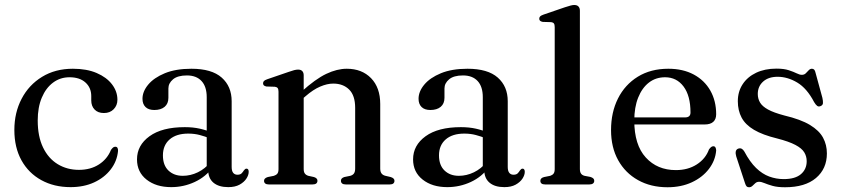

<svg xmlns="http://www.w3.org/2000/svg" viewBox="-20 -758 3457 789"><path d="M462.5 -348Q462.5 -325 447.2 -309.2Q432 -293.5 407 -293.5Q382.5 -293.5 368.8 -307.8Q355 -322 355 -345.5V-363Q355 -397.5 331.2 -419Q307.5 -440.5 265.5 -440.5Q227.5 -440.5 198 -418.5Q168.5 -396.5 151.8 -356.8Q135 -317 135 -263Q135 -197.5 156.8 -152.2Q178.5 -107 217 -83.5Q255.5 -60 304.5 -60Q352 -60 386.5 -82.2Q421 -104.5 436 -142Q441.5 -149.5 445.2 -152.2Q449 -155 454 -155Q460.5 -155 463 -149.8Q465.5 -144.5 465 -137.5Q461 -95.5 435 -61.8Q409 -28 366.8 -8.5Q324.5 11 270 11Q202 11 149.8 -17.8Q97.5 -46.5 68.2 -99.2Q39 -152 39 -224Q39 -295 68.8 -352Q98.5 -409 152.8 -442.2Q207 -475.5 279.5 -475.5Q336.5 -475.5 377.2 -458Q418 -440.5 440.2 -411.5Q462.5 -382.5 462.5 -348Z M835.5 -59.5V-68.5L829.5 -71V-358.5Q829.5 -402 808.2 -425Q787 -448 748 -448Q710 -448 691 -432Q672 -416 672 -394.5V-356Q672 -332 656.5 -319Q641 -306 614 -306Q590.5 -306 578 -318.2Q565.5 -330.5 565.5 -352Q565.5 -382 589 -410.2Q612.5 -438.5 657.2 -457Q702 -475.5 766.5 -475.5Q850 -475.5 891 -439.2Q932 -403 932 -342V-72Q932 -55.5 938.2 -47.8Q944.5 -40 955.5 -40Q967.5 -40 973 -45.8Q978.5 -51.5 982 -57.5Q984.5 -60.5 987 -62.8Q989.5 -65 993 -65Q997.5 -65 999.8 -61.5Q1002 -58 1002 -52Q1002 -38.5 992.5 -24Q983 -9.5 964.5 0.8Q946 11 918 11Q879 11 857.2 -7.2Q835.5 -25.5 835.5 -59.5ZM543 -103Q543 -161 594.5 -198.2Q646 -235.5 739.5 -235.5Q773.5 -235.5 801.2 -229.2Q829 -223 850.5 -213L843 -189Q822.5 -197.5 800.8 -203.2Q779 -209 753.5 -209Q704.5 -209 677 -185Q649.5 -161 649.5 -119.5Q649.5 -79 672.2 -57.2Q695 -35.5 731 -35.5Q763 -35.5 793 -50Q823 -64.5 845 -92L854.5 -71Q826 -31.5 780.2 -10.2Q734.5 11 683.5 11Q621.5 11 582.2 -20Q543 -51 543 -103Z M1228 -448.5V-63.5Q1228 -51 1232.8 -44.8Q1237.5 -38.5 1247 -35.5L1270 -30.5Q1284.5 -26 1284.5 -15.5Q1284.5 0 1264 0H1085Q1075 0 1070 -4Q1065 -8 1065 -15Q1065 -20.5 1068.8 -24.2Q1072.5 -28 1080.5 -30.5L1105.5 -35.5Q1115 -38.5 1119.8 -44.5Q1124.5 -50.5 1124.5 -63V-381Q1124.5 -391.5 1121 -396Q1117.5 -400.5 1109.5 -401.5L1075 -402.5Q1067.5 -404 1064.2 -407.2Q1061 -410.5 1061 -415.5Q1061 -421.5 1064.8 -425.2Q1068.5 -429 1078.5 -432.5L1166 -462.5Q1180 -467.5 1189 -469.8Q1198 -472 1205 -472Q1216.5 -472 1222.2 -465.8Q1228 -459.5 1228 -448.5ZM1214.5 -344.5 1197 -362 1218 -380.5Q1276.5 -433.5 1320.8 -454.5Q1365 -475.5 1405 -475.5Q1467 -475.5 1504.8 -436.8Q1542.5 -398 1542.5 -330.5V-65.5Q1542.5 -52 1548 -45Q1553.5 -38 1564 -35.5L1585.5 -30.5Q1593.5 -28 1597.2 -24.2Q1601 -20.5 1601 -15Q1601 -8 1596.2 -4Q1591.5 0 1581 0H1401.5Q1381 0 1381 -15.5Q1381 -26 1395 -30.5L1419.5 -35.5Q1430 -38.5 1434.8 -45.5Q1439.5 -52.5 1439.5 -65.5V-315Q1439.5 -365.5 1414.8 -390Q1390 -414.5 1349.5 -414.5Q1324.5 -414.5 1295.8 -402.2Q1267 -390 1235.5 -362.5Z M1970 -59.5V-68.5L1964 -71V-358.5Q1964 -402 1942.8 -425Q1921.5 -448 1882.5 -448Q1844.5 -448 1825.5 -432Q1806.5 -416 1806.5 -394.5V-356Q1806.5 -332 1791 -319Q1775.5 -306 1748.5 -306Q1725 -306 1712.5 -318.2Q1700 -330.5 1700 -352Q1700 -382 1723.5 -410.2Q1747 -438.5 1791.8 -457Q1836.5 -475.5 1901 -475.5Q1984.5 -475.5 2025.5 -439.2Q2066.5 -403 2066.5 -342V-72Q2066.5 -55.5 2072.8 -47.8Q2079 -40 2090 -40Q2102 -40 2107.5 -45.8Q2113 -51.5 2116.5 -57.5Q2119 -60.5 2121.5 -62.8Q2124 -65 2127.5 -65Q2132 -65 2134.2 -61.5Q2136.5 -58 2136.5 -52Q2136.5 -38.5 2127 -24Q2117.5 -9.5 2099 0.8Q2080.5 11 2052.5 11Q2013.5 11 1991.8 -7.2Q1970 -25.5 1970 -59.5ZM1677.5 -103Q1677.5 -161 1729 -198.2Q1780.5 -235.5 1874 -235.5Q1908 -235.5 1935.8 -229.2Q1963.5 -223 1985 -213L1977.5 -189Q1957 -197.5 1935.2 -203.2Q1913.5 -209 1888 -209Q1839 -209 1811.5 -185Q1784 -161 1784 -119.5Q1784 -79 1806.8 -57.2Q1829.5 -35.5 1865.5 -35.5Q1897.5 -35.5 1927.5 -50Q1957.5 -64.5 1979.5 -92L1989 -71Q1960.5 -31.5 1914.8 -10.2Q1869 11 1818 11Q1756 11 1716.8 -20Q1677.5 -51 1677.5 -103Z M2363 -714V-63.5Q2363 -51 2367.8 -44.5Q2372.5 -38 2382 -35.5L2406 -31Q2414 -28.5 2418 -24.8Q2422 -21 2422 -15Q2422 -8 2416.8 -4Q2411.5 0 2401.5 0H2220.5Q2210 0 2205.2 -4Q2200.5 -8 2200.5 -15Q2200.5 -20.5 2204.2 -24.5Q2208 -28.5 2216 -30.5L2241 -35.5Q2250 -38.5 2254.8 -44.5Q2259.5 -50.5 2259.5 -63V-646.5Q2259.5 -657 2256.2 -661.5Q2253 -666 2245 -667L2210.5 -668Q2202.5 -669.5 2199.2 -672.8Q2196 -676 2196 -681Q2196 -687 2199.8 -690.8Q2203.5 -694.5 2213.5 -698L2301 -728Q2316 -733 2324.8 -735.2Q2333.5 -737.5 2339.5 -737.5Q2351.5 -737.5 2357.2 -731.2Q2363 -725 2363 -714Z M2923 -288.5Q2923 -268 2911 -257.2Q2899 -246.5 2875.5 -246.5H2557V-275.5H2795Q2817.5 -275.5 2817.5 -295.5Q2817.5 -364.5 2789 -402.5Q2760.5 -440.5 2713 -440.5Q2675 -440.5 2646.8 -418.8Q2618.5 -397 2602.5 -357Q2586.5 -317 2586.5 -262.5Q2586.5 -162.5 2633.8 -110.8Q2681 -59 2757.5 -59Q2807 -59 2843.2 -82.2Q2879.5 -105.5 2893.5 -144Q2899 -151.5 2903 -154.2Q2907 -157 2911.5 -157Q2917.5 -157 2920.2 -151.8Q2923 -146.5 2923 -139.5Q2919.5 -98 2893 -63.5Q2866.5 -29 2822.8 -8.8Q2779 11.5 2723 11.5Q2654.5 11.5 2602 -17.8Q2549.5 -47 2520.2 -99.8Q2491 -152.5 2491 -223.5Q2491 -296.5 2519.5 -353.2Q2548 -410 2601 -442.8Q2654 -475.5 2726.5 -475.5Q2786.5 -475.5 2830.8 -451.8Q2875 -428 2899 -385.8Q2923 -343.5 2923 -288.5Z M3175.5 -442.5Q3138 -442.5 3116 -422.8Q3094 -403 3094 -372Q3094 -352.5 3103.2 -336.8Q3112.5 -321 3136 -308Q3159.5 -295 3203 -283.5Q3270.5 -267.5 3308.5 -244.5Q3346.5 -221.5 3362.2 -192.2Q3378 -163 3378 -127.5Q3378 -64.5 3333.2 -26.5Q3288.5 11.5 3206 11.5Q3175 11.5 3154.8 5.8Q3134.5 0 3121.5 -5.5Q3108.5 -11 3099.5 -11Q3090 -11 3083.8 -5.2Q3077.5 0.5 3071.8 6Q3066 11.5 3058 11.5Q3051.5 11.5 3048 7.8Q3044.5 4 3041.5 -5.5L3005.5 -115Q3002 -127 3003.5 -135.2Q3005 -143.5 3013 -147Q3021.5 -150 3027.8 -146.8Q3034 -143.5 3039 -135Q3061.5 -92.5 3087 -67.8Q3112.5 -43 3141.2 -32.5Q3170 -22 3200.5 -22Q3247.5 -22 3271.2 -42.2Q3295 -62.5 3295 -95.5Q3295 -115.5 3285 -132Q3275 -148.5 3248.5 -162.5Q3222 -176.5 3173.5 -189Q3114 -203.5 3078.5 -224.5Q3043 -245.5 3027.5 -274.8Q3012 -304 3012 -342Q3012 -381.5 3031.8 -411.8Q3051.5 -442 3087.2 -459Q3123 -476 3170.5 -476Q3201.5 -476 3221.2 -469.5Q3241 -463 3253.5 -456.8Q3266 -450.5 3275 -450.5Q3285 -450.5 3291.2 -456.8Q3297.5 -463 3303.2 -469.2Q3309 -475.5 3316.5 -475.5Q3322 -475.5 3325.8 -471.8Q3329.5 -468 3331.5 -458.5L3359.5 -356Q3362.5 -342.5 3361.8 -334Q3361 -325.5 3352 -322Q3344 -318.5 3338 -323Q3332 -327.5 3325.5 -338.5Q3296 -395 3256.2 -418.8Q3216.5 -442.5 3175.5 -442.5Z"/></svg>

Font: Fraunces 36pt
Style: Regular
Weight: 400
Version: Version 1.000;[b76b70a41]